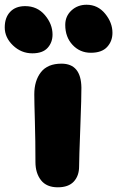

<svg xmlns="http://www.w3.org/2000/svg" viewBox="-89 -758 499 818"><path d="M297.9 -533.2Q251.5 -533.2 220.2 -566.7Q189 -600.1 189 -651.9Q189 -689 215.3 -713.4Q241.7 -737.8 279.8 -737.8Q327.6 -737.8 358.9 -699.7Q390.1 -661.6 390.1 -618.2Q390.1 -582.5 367.4 -557.9Q344.7 -533.2 297.9 -533.2ZM48.8 -530.8Q1.5 -530.8 -33.7 -564.5Q-68.8 -598.1 -68.8 -641.1Q-68.8 -683.1 -45.7 -707.5Q-22.5 -731.9 18.1 -731.9Q69.8 -731.9 102.3 -693.6Q134.8 -655.3 134.8 -610.8Q134.8 -577.1 113.8 -554Q92.8 -530.8 48.8 -530.8ZM157.2 40Q109.4 40 85.7 9.8Q62 -20.5 62 -67.9Q62 -157.7 59.6 -241.5Q57.1 -325.2 57.1 -356Q57.1 -414.1 85.4 -450.4Q113.8 -486.8 172.9 -486.8Q256.3 -486.8 257.8 -384.8Q258.3 -351.1 253.2 -215.8Q248 -80.6 248 -48.8Q248 -8.8 225.3 15.6Q202.6 40 157.2 40Z"/></svg>

Font: Shantell Sans Bouncy
Style: Regular
Weight: 800
Designer: Stephen Nixon, Anya Danilova, Shantell Martin
Foundry: Arrow Type
Version: Version 1.006;[9816181b4]